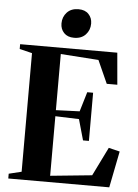

<svg xmlns="http://www.w3.org/2000/svg" viewBox="-62 -1011 761 1058"><g transform="rotate(5 318.0 -481.5)"><path d="M94.5 -43.5V-699.5L25 -716.5V-743H562.5L578 -567H519.5L462.5 -694L253 -708.5V-398L384 -403L416.5 -511.5H449V-245H416.5L384 -360L253 -364.5V-35L483.5 -58L561.5 -216.5L623 -201.5L583 0H24.5V-26.5ZM317.5 -804Q281.5 -804 261.8 -824.8Q242 -845.5 242 -877Q242 -913 265.2 -938Q288.5 -963 328.5 -963H329.5Q365.5 -963 385.2 -942Q405 -921 405 -890Q405 -854 381.8 -829Q358.5 -804 318.5 -804Z"/></g></svg>

Font: Merriweather 120pt
Style: Bold
Weight: 700
Designer: Eben Sorkin
Foundry: Eben Sorkin
Version: Version 2.100